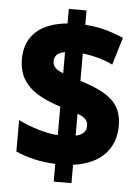

<svg xmlns="http://www.w3.org/2000/svg" viewBox="-56 -804 660 906"><g transform="rotate(5 273.5 -351.0)"><path d="M233 -26V58H317V-29C452 -47 516 -126 516 -231C516 -342 447 -385 317 -427V-556C364 -551 415 -538 460 -516L499 -646C447 -669 386 -688 317 -692V-760H233V-691C113 -680 33 -622 33 -505C33 -388 113 -336 233 -297V-162C175 -166 103 -188 45 -217V-68C99 -44 159 -29 233 -26ZM233 -555V-455C197 -469 183 -484 183 -508C183 -533 198 -550 233 -555ZM317 -167V-271C354 -257 367 -242 367 -217C367 -192 352 -175 317 -167Z"/></g></svg>

Font: Noto Sans Kannada SemiCondensed Black
Style: Regular
Weight: 900
Width: 4
Designer: Jelle Bosma - Monotype Design Team
Foundry: Monotype Imaging Inc.
Version: Version 2.005